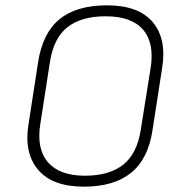

<svg xmlns="http://www.w3.org/2000/svg" viewBox="-20 -687 669 719"><path d="M294 12Q176 12 122.5 -51.5Q69 -115 87 -223L123 -456Q140 -564 203.5 -615.5Q267 -667 381 -667Q499 -667 552 -604Q605 -541 587 -431L551 -199Q535 -92 471 -40Q407 12 294 12ZM298 -29Q389 -29 441 -70Q493 -111 507 -200L544 -432Q559 -525 516 -575.5Q473 -626 376 -626Q285 -626 233 -585.5Q181 -545 167 -455L131 -223Q116 -130 159.5 -79.5Q203 -29 298 -29Z"/></svg>

Font: Sofia Sans ExtraLight
Style: Italic
Weight: 250
Italic angle: -9°
Version: Version 4.100-B